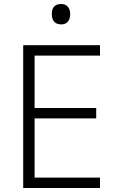

<svg xmlns="http://www.w3.org/2000/svg" viewBox="-20 -940 603 960"><path d="M96 0V-714H480V-662H153V-400H461V-348H153V-52H480V0ZM286 -818Q263 -818 251 -831.5Q239 -845 239 -869Q239 -920 286 -920Q307 -920 319 -906.5Q331 -893 331 -869Q331 -846 319.5 -832Q308 -818 286 -818Z"/></svg>

Font: Noto Sans Mono SemiCondensed Light
Style: Regular
Weight: 300
Width: 4
Designer: Monotype Design Team
Foundry: Monotype Imaging Inc.
Version: Version 2.014; ttfautohint (v1.8.4.7-5d5b)